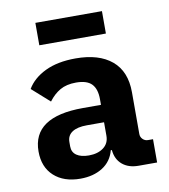

<svg xmlns="http://www.w3.org/2000/svg" viewBox="-82 -788 764 869"><g transform="rotate(-10 300.0 -353.0)"><path d="M487 0Q441 0 412.5 -24Q384 -48 380 -91H375Q362 -41 320 -14.5Q278 12 218 12Q142 12 97 -29Q52 -70 52 -142Q52 -301 284 -301H367V-327Q367 -374 345 -397Q323 -420 273 -420Q229 -420 199.5 -403Q170 -386 147 -355L66 -427Q93 -473 150 -500.5Q207 -528 290 -528Q397 -528 456 -478.5Q515 -429 515 -333V-141Q515 -127 525 -117Q535 -107 549 -107H572V0ZM367 -159V-221H288Q244 -221 220.5 -205.5Q197 -190 197 -160V-140Q197 -113 217.5 -99Q238 -85 274 -85Q315 -85 341 -104.5Q367 -124 367 -159ZM139 -718H445V-615H139Z"/></g></svg>

Font: iA Writer Mono V
Style: Regular
Weight: 400
Designer: Mike Abbink, Paul van der Laan, Pieter van Rosmalen
Foundry: Bold Monday
Version: Version 2.000